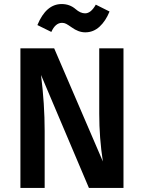

<svg xmlns="http://www.w3.org/2000/svg" viewBox="-20 -930 712 950"><path d="M591 0H420L183 -559Q201 -415 201 -282V0H81V-691H248L489 -131Q471 -248 471 -367V-691H591ZM402 -770Q368 -770 334 -795Q317 -807 307.5 -812Q298 -817 287 -817Q254 -817 234 -772L165 -806Q208 -910 285 -910Q325 -910 354 -885Q378 -864 401 -864Q430 -864 454 -907L522 -873Q503 -826 472.5 -798Q442 -770 402 -770Z"/></svg>

Font: Trujillo Medium
Style: Regular
Weight: 500
Designer: Fira Sans original fonts by bBox Type GmbH, Carrois Corporate GbR, & Edenspiekermann AG / Changes by Cristiano Sobral
Foundry: Fira Sans original fonts by bBox Type GmbH, Carrois Corporate GbR, & Edenspiekermann AG / Changes by Cristiano Sobral
Version: Version 4.301;October 17, 2021;FontCreator 14.0.0.2814 64-bi